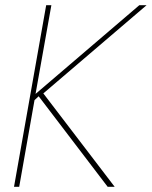

<svg xmlns="http://www.w3.org/2000/svg" viewBox="-20 -720 585 740"><path d="M34 0 158 -700H178L117 -358L517 -700H545L147 -360L422 0H395L129 -349L113 -334L54 0Z"/></svg>

Font: DM Sans 18pt Thin
Style: Italic
Weight: 250
Italic angle: -10°
Designer: Colophon Foundry, Jonny Pinhorn
Foundry: Colophon Foundry
Version: Version 4.004;gftools[0.9.30]